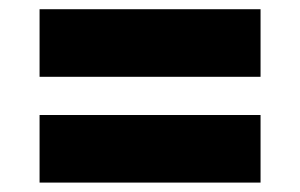

<svg xmlns="http://www.w3.org/2000/svg" viewBox="-20 -531 644 412"><path d="M539.1 -511.2V-366.2H64.9V-511.2ZM539.1 -284.2V-139.2H64.9V-284.2Z"/></svg>

Font: Work Sans Black
Style: Regular
Weight: 900
Designer: Wei Huang
Foundry: Wei Huang
Version: Version 2.012